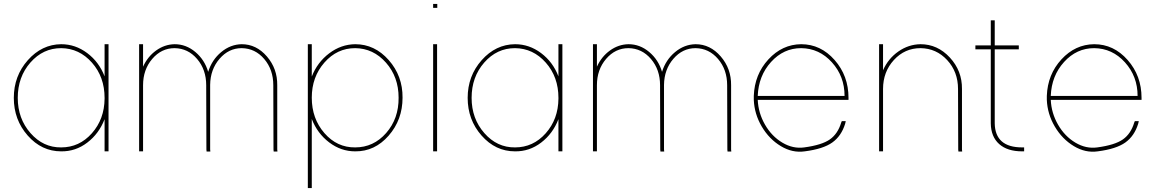

<svg xmlns="http://www.w3.org/2000/svg" viewBox="-20 -777 5870 973"><path d="M290 -10Q363 -9 422.5 -54.5Q482 -100 510 -173V-20V-10H530V-20V-281Q530 -281 530 -285V-543V-553H510V-543V-390Q482 -463 422 -508Q362 -553 290 -553Q192 -552 121 -472Q50 -392 50 -281Q50 -170 120.5 -90Q191 -10 290 -10ZM70 -281Q70 -387 134 -460Q198 -533 290 -533Q382 -532 446 -459.5Q510 -387 510 -281V-277Q509 -173 445.5 -101.5Q382 -30 290 -30Q199 -29 134.5 -102.5Q70 -176 70 -281Z M1035 -413Q1017 -474 970 -513.5Q923 -553 865 -553Q814 -552 771 -521Q728 -490 705 -439V-543V-553H685V-543V-345V-335V-20V-10H705V-20V-335V-345Q705 -424 751.5 -478.5Q798 -533 865 -533Q933 -532 979 -478Q1025 -424 1025 -345V-335L1026 -19L1027 -9H1046L1045 -20V-335V-345Q1045 -346 1045 -347Q1046 -425 1092.5 -479Q1139 -533 1205 -533Q1273 -532 1319 -478Q1365 -424 1365 -345L1366 -19L1367 -9H1386L1385 -20V-345Q1386 -429 1332.5 -491Q1279 -553 1205 -553Q1148 -552 1101 -513Q1054 -474 1035 -413Z M1560 -389V-543V-553H1540V-543V-282V166V176H1560V166V-174Q1588 -101 1648 -55.5Q1708 -10 1780 -10Q1879 -9 1949.5 -89.5Q2020 -170 2020 -282Q2021 -392 1950 -472.5Q1879 -553 1780 -553Q1708 -552 1648 -506.5Q1588 -461 1560 -389ZM1560 -282Q1560 -387 1624 -460Q1688 -533 1780 -533Q1872 -532 1936 -459.5Q2000 -387 2000 -282Q2001 -176 1937 -103Q1873 -30 1780 -30Q1688 -29 1624 -102.5Q1560 -176 1560 -282Z M2185 -737H2186H2196V-757H2186H2185H2175V-737ZM2175 -543V-20V-10H2195V-20V-543V-553H2175Z M2590 -10Q2663 -9 2722.5 -54.5Q2782 -100 2810 -173V-20V-10H2830V-20V-281Q2830 -281 2830 -285V-543V-553H2810V-543V-390Q2782 -463 2722 -508Q2662 -553 2590 -553Q2492 -552 2421 -472Q2350 -392 2350 -281Q2350 -170 2420.5 -90Q2491 -10 2590 -10ZM2370 -281Q2370 -387 2434 -460Q2498 -533 2590 -533Q2682 -532 2746 -459.5Q2810 -387 2810 -281V-277Q2809 -173 2745.5 -101.5Q2682 -30 2590 -30Q2499 -29 2434.5 -102.5Q2370 -176 2370 -281Z M3335 -413Q3317 -474 3270 -513.5Q3223 -553 3165 -553Q3114 -552 3071 -521Q3028 -490 3005 -439V-543V-553H2985V-543V-345V-335V-20V-10H3005V-20V-335V-345Q3005 -424 3051.5 -478.5Q3098 -533 3165 -533Q3233 -532 3279 -478Q3325 -424 3325 -345V-335L3326 -19L3327 -9H3346L3345 -20V-335V-345Q3345 -346 3345 -347Q3346 -425 3392.5 -479Q3439 -533 3505 -533Q3573 -532 3619 -478Q3665 -424 3665 -345L3666 -19L3667 -9H3686L3685 -20V-345Q3686 -429 3632.5 -491Q3579 -553 3505 -553Q3448 -552 3401 -513Q3354 -474 3335 -413Z M3820 -291Q3824 -393 3887.5 -463Q3951 -533 4040 -533Q4132 -532 4196 -461Q4260 -390 4260 -291ZM3800 -271Q3803 -199 3840.5 -135.5Q3878 -72 3937 -36.5Q3996 -1 4058 -10Q4152 -22 4198 -55Q4244 -88 4263 -150L4266 -163H4246L4243 -156Q4226 -99 4185.5 -70.5Q4145 -42 4056 -30Q3999 -22 3945 -54Q3891 -86 3857 -145Q3823 -204 3820 -271H4270H4280V-281Q4280 -393 4209.5 -473Q4139 -553 4040 -553Q3944 -552 3874 -476Q3804 -400 3800 -291V-281Z M4455 -421V-543V-553H4435V-543V-326V-316V-20V-10H4455V-20V-316V-326Q4455 -413 4510 -473Q4565 -533 4645 -533Q4725 -532 4780 -472.5Q4835 -413 4835 -326L4836 -19L4837 -9H4856L4855 -20V-326Q4856 -418 4793.5 -485.5Q4731 -553 4645 -553Q4584 -552 4532.5 -516Q4481 -480 4455 -421Z M5021 -527H5133H5143V-547H5133H5021V-664V-674H5001V-664V-547H4933H4923V-527H4933H5001V-152Q5002 -84 5043.5 -47Q5085 -10 5160 -10H5170V-30H5160Q5023 -30 5021 -152Z M5305 -291Q5309 -393 5372.5 -463Q5436 -533 5525 -533Q5617 -532 5681 -461Q5745 -390 5745 -291ZM5285 -271Q5288 -199 5325.5 -135.5Q5363 -72 5422 -36.5Q5481 -1 5543 -10Q5637 -22 5683 -55Q5729 -88 5748 -150L5751 -163H5731L5728 -156Q5711 -99 5670.5 -70.5Q5630 -42 5541 -30Q5484 -22 5430 -54Q5376 -86 5342 -145Q5308 -204 5305 -271H5755H5765V-281Q5765 -393 5694.5 -473Q5624 -553 5525 -553Q5429 -552 5359 -476Q5289 -400 5285 -291V-281Z"/></svg>

Font: Nordica Plus
Style: NordicaClassicUltraLight
Weight: 300
Version: Version 1